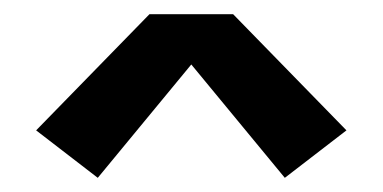

<svg xmlns="http://www.w3.org/2000/svg" viewBox="-20 -713 540 271"><path d="M118 -462 31 -529 191 -693H309L469 -529L382 -462L250 -622Z"/></svg>

Font: Iosevka Julsh Curly
Style: Bold
Weight: 700
Designer: Belleve Invis
Foundry: Belleve Invis
Version: Version 15.0.2; ttfautohint (v1.8.4)